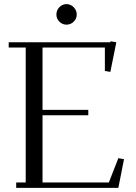

<svg xmlns="http://www.w3.org/2000/svg" viewBox="-20 -906 657 926"><path d="M22 -676.8V-702.1H512.2L513.2 -707L541 -702.1L512.2 -559.1L485.8 -564V-676.8H185.1V-376H405.8V-350.1H185.1V-25.9H504.9L550.8 -143.1L578.1 -138.2L550.8 0H58.1V-25.9H104V-676.8ZM252 -835.9Q252 -856.4 266.4 -871.3Q280.8 -886.2 300.8 -886.2Q320.8 -886.2 335.4 -871.1Q350.1 -856 350.1 -835.9Q350.1 -815.9 335.4 -801.5Q320.8 -787.1 300.8 -787.1Q280.8 -787.1 266.4 -801.5Q252 -815.9 252 -835.9Z"/></svg>

Font: Dehuti Alt
Style: Book
Weight: 400
Version: Version 1.2